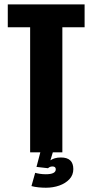

<svg xmlns="http://www.w3.org/2000/svg" viewBox="-20 -695 422 876"><path d="M117.5 0V-570.5H15.5V-675H366V-570.5H264.5V0ZM189.5 161.5Q174.5 161.5 156.2 159.8Q138 158 123.5 154L140.5 93.5Q149 96 162 98Q175 100 189 100Q234.5 100 234.5 77.5Q234.5 64.5 219.5 64.5Q207.5 64.5 199 72.5L146.5 66.5L164 0H221L210 36.5Q218 31 229.8 27.2Q241.5 23.5 258 23.5Q314.5 23.5 314.5 76.5Q314.5 103.5 296.8 122.5Q279 141.5 250.8 151.5Q222.5 161.5 189.5 161.5Z"/></svg>

Font: Anybody Condensed Regular
Style: Bold
Weight: 700
Width: 3
Designer: Tyler Finck
Foundry: Etcetera Type Company
Version: Version 1.010; ttfautohint (v1.8.3) -l 8 -r 50 -G 200 -x 14 